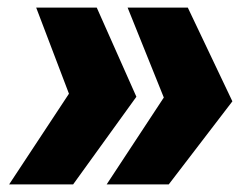

<svg xmlns="http://www.w3.org/2000/svg" viewBox="-20 -564 645 504"><path d="M473 -544 590 -298 423 -80H260L410 -308L315 -544ZM234 -544 338 -310 172 -80H4L161 -318L75 -544Z"/></svg>

Font: Mona Sans ExtraLight Black
Style: Italic
Weight: 900
Italic angle: -11.6951°
Version: Version 2.000